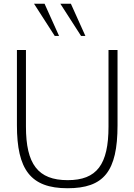

<svg xmlns="http://www.w3.org/2000/svg" viewBox="-20 -988 715 1021"><path d="M70 -322C70 -87 142 13 339 13C532 13 605 -76 605 -322V-722H557V-315C557 -113 495 -30 340 -30C182 -30 118 -115 118 -315V-722H70ZM161 -968 271 -797H294L217 -968ZM301 -968 411 -797H434L357 -968Z"/></svg>

Font: Perun ExtraLight
Style: Regular
Weight: 200
Foundry: Copyright (c) Stefan Peev, Context Ltd, 2016
Version: Version 1.089